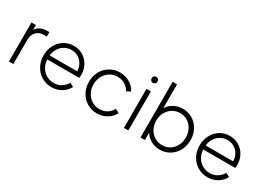

<svg xmlns="http://www.w3.org/2000/svg" viewBox="-13 -1503 3107 2261"><g transform="rotate(30 1540.5 -372.5)"><path d="M83 -531H143V-464Q163 -499 201.5 -518.5Q240 -538 289 -538H323V-478H282Q218 -478 180.5 -436.5Q143 -395 143 -325V0H83Z M400 -267Q400 -345 433.5 -408Q467 -471 525.5 -507Q584 -543 656 -543Q727 -543 782.5 -508.5Q838 -474 869 -416.5Q900 -359 900 -291Q900 -268 896 -247H462Q464 -188 492 -141.5Q520 -95 565.5 -69.5Q611 -44 665 -44Q721 -44 764.5 -71Q808 -98 836 -145L887 -118Q859 -60 799.5 -24Q740 12 665 12Q591 12 530.5 -24.5Q470 -61 435 -125Q400 -189 400 -267ZM836 -302Q836 -354 812 -396.5Q788 -439 747 -463Q706 -487 656 -487Q607 -487 564.5 -463.5Q522 -440 495 -398Q468 -356 463 -302Z M1018 -266Q1018 -345 1052.5 -408Q1087 -471 1148 -507Q1209 -543 1285 -543Q1358 -543 1418.5 -506.5Q1479 -470 1506 -413L1453 -385Q1429 -431 1384.5 -458Q1340 -485 1285 -485Q1228 -485 1181.5 -457Q1135 -429 1107.5 -379Q1080 -329 1080 -266Q1080 -203 1107.5 -153Q1135 -103 1181.5 -75Q1228 -47 1285 -47Q1340 -47 1384.5 -74Q1429 -101 1453 -148L1506 -119Q1479 -62 1418 -25Q1357 12 1285 12Q1209 12 1148 -24.5Q1087 -61 1052.5 -124.5Q1018 -188 1018 -266Z M1647 -531H1707V0H1647ZM1677 -712Q1694 -712 1705.5 -700.5Q1717 -689 1717 -671Q1717 -653 1706 -641Q1695 -629 1677 -629Q1660 -629 1648.5 -641Q1637 -653 1637 -671Q1637 -688 1648.5 -700Q1660 -712 1677 -712Z M1932 -101V0H1872V-757H1932V-433Q1964 -484 2018 -513.5Q2072 -543 2138 -543Q2211 -543 2271 -507Q2331 -471 2365 -407.5Q2399 -344 2399 -266Q2399 -188 2365 -124.5Q2331 -61 2271 -24.5Q2211 12 2138 12Q2072 12 2017.5 -18Q1963 -48 1932 -101ZM2136 -48Q2193 -48 2238.5 -76.5Q2284 -105 2309.5 -154.5Q2335 -204 2335 -266Q2335 -327 2309 -376.5Q2283 -426 2237.5 -454.5Q2192 -483 2136 -483Q2079 -483 2032.5 -454.5Q1986 -426 1959.5 -376.5Q1933 -327 1933 -266Q1933 -204 1959.5 -154.5Q1986 -105 2032.5 -76.5Q2079 -48 2136 -48Z M2521 -267Q2521 -345 2554.5 -408Q2588 -471 2646.5 -507Q2705 -543 2777 -543Q2848 -543 2903.5 -508.5Q2959 -474 2990 -416.5Q3021 -359 3021 -291Q3021 -268 3017 -247H2583Q2585 -188 2613 -141.5Q2641 -95 2686.5 -69.5Q2732 -44 2786 -44Q2842 -44 2885.5 -71Q2929 -98 2957 -145L3008 -118Q2980 -60 2920.5 -24Q2861 12 2786 12Q2712 12 2651.5 -24.5Q2591 -61 2556 -125Q2521 -189 2521 -267ZM2957 -302Q2957 -354 2933 -396.5Q2909 -439 2868 -463Q2827 -487 2777 -487Q2728 -487 2685.5 -463.5Q2643 -440 2616 -398Q2589 -356 2584 -302Z"/></g></svg>

Font: Evergrow Sans
Style: Light
Weight: 300
Foundry: 10Web
Version: Version 1.000